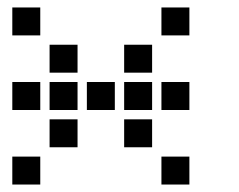

<svg xmlns="http://www.w3.org/2000/svg" viewBox="-20 -608 640 515"><path d="M14 -588Q13 -588 13 -588Q13 -588 13 -587V-514Q13 -513 13 -513Q13 -513 14 -513H87Q88 -513 88 -513Q88 -513 88 -514V-587Q88 -588 88 -588Q88 -588 87 -588ZM414 -588Q413 -588 413 -588Q413 -588 413 -587V-514Q413 -513 413 -513Q413 -513 414 -513H487Q488 -513 488 -513Q488 -513 488 -514V-587Q488 -588 488 -588Q488 -588 487 -588ZM114 -488Q113 -488 113 -488Q113 -488 113 -487V-414Q113 -413 113 -413Q113 -413 114 -413H187Q188 -413 188 -413Q188 -413 188 -414V-487Q188 -488 188 -488Q188 -488 187 -488ZM314 -488Q313 -488 313 -488Q313 -488 313 -487V-414Q313 -413 313 -413Q313 -413 314 -413H387Q388 -413 388 -413Q388 -413 388 -414V-487Q388 -488 388 -488Q388 -488 387 -488ZM14 -388Q13 -388 13 -388Q13 -388 13 -387V-314Q13 -313 13 -313Q13 -313 14 -313H87Q88 -313 88 -313Q88 -313 88 -314V-387Q88 -388 88 -388Q88 -388 87 -388ZM114 -388Q113 -388 113 -388Q113 -388 113 -387V-314Q113 -313 113 -313Q113 -313 114 -313H187Q188 -313 188 -313Q188 -313 188 -314V-387Q188 -388 188 -388Q188 -388 187 -388ZM214 -388Q213 -388 213 -388Q213 -388 213 -387V-314Q213 -313 213 -313Q213 -313 214 -313H287Q288 -313 288 -313Q288 -313 288 -314V-387Q288 -388 288 -388Q288 -388 287 -388ZM314 -388Q313 -388 313 -388Q313 -388 313 -387V-314Q313 -313 313 -313Q313 -313 314 -313H387Q388 -313 388 -313Q388 -313 388 -314V-387Q388 -388 388 -388Q388 -388 387 -388ZM414 -388Q413 -388 413 -388Q413 -388 413 -387V-314Q413 -313 413 -313Q413 -313 414 -313H487Q488 -313 488 -313Q488 -313 488 -314V-387Q488 -388 488 -388Q488 -388 487 -388ZM114 -288Q113 -288 113 -288Q113 -288 113 -287V-214Q113 -213 113 -213Q113 -213 114 -213H187Q188 -213 188 -213Q188 -213 188 -214V-287Q188 -288 188 -288Q188 -288 187 -288ZM314 -288Q313 -288 313 -288Q313 -288 313 -287V-214Q313 -213 313 -213Q313 -213 314 -213H387Q388 -213 388 -213Q388 -213 388 -214V-287Q388 -288 388 -288Q388 -288 387 -288ZM14 -188Q13 -188 13 -188Q13 -188 13 -187V-114Q13 -113 13 -113Q13 -113 14 -113H87Q88 -113 88 -113Q88 -113 88 -114V-187Q88 -188 88 -188Q88 -188 87 -188ZM414 -188Q413 -188 413 -188Q413 -188 413 -187V-114Q413 -113 413 -113Q413 -113 414 -113H487Q488 -113 488 -113Q488 -113 488 -114V-187Q488 -188 488 -188Q488 -188 487 -188Z"/></svg>

Font: Doto Black
Style: Bold
Weight: 700
Monospace: yes
Version: Version 1.000